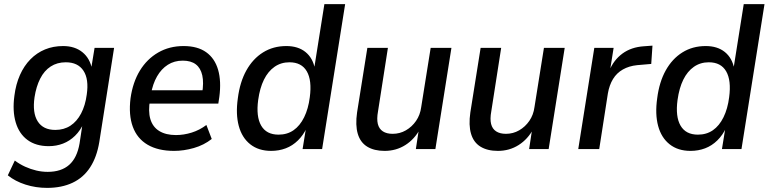

<svg xmlns="http://www.w3.org/2000/svg" viewBox="-20 -725 3739 934"><path d="M209 189Q154 189 104 173Q54 157 18 128L52 56Q76 74 102.5 86Q129 98 156.5 104.5Q184 111 212 111Q278 111 316.5 77Q355 43 367 -27L382 -126H387Q371 -90 345 -64.5Q319 -39 286.5 -26.5Q254 -14 217 -14Q155 -14 114 -44Q73 -74 56.5 -129.5Q40 -185 50 -259Q57 -315 77 -360Q97 -405 128 -436.5Q159 -468 199 -484.5Q239 -501 287 -501Q344 -501 381 -471Q418 -441 428 -387L423 -388L440 -492H535L463 -34Q451 39 418.5 89Q386 139 333 164Q280 189 209 189ZM249 -93Q291 -93 322.5 -113.5Q354 -134 374.5 -173Q395 -212 402 -265Q413 -340 386 -381Q359 -422 300 -422Q258 -422 226.5 -401.5Q195 -381 175.5 -342.5Q156 -304 148 -252Q137 -176 163.5 -134.5Q190 -93 249 -93Z M827 9Q749 9 698 -21Q647 -51 626 -108.5Q605 -166 615 -247Q626 -325 660.5 -381.5Q695 -438 749.5 -469.5Q804 -501 873 -501Q941 -501 983 -471Q1025 -441 1041 -385.5Q1057 -330 1047 -254L1042 -221H691L701 -286H982L963 -269Q972 -323 964 -358.5Q956 -394 932.5 -412Q909 -430 869 -430Q828 -430 796.5 -410Q765 -390 744 -353.5Q723 -317 714 -266L710 -240Q700 -184 711.5 -145.5Q723 -107 755 -87.5Q787 -68 836 -68Q874 -68 912.5 -80Q951 -92 984 -117L1010 -49Q972 -19 923 -5Q874 9 827 9Z M1299 9Q1238 9 1197.5 -23Q1157 -55 1141.5 -112.5Q1126 -170 1137 -247Q1147 -326 1178.5 -382.5Q1210 -439 1259.5 -470Q1309 -501 1373 -501Q1430 -501 1466 -472Q1502 -443 1512 -390H1508L1558 -705H1659L1547 0H1452L1469 -105H1473Q1456 -68 1429.5 -42Q1403 -16 1370 -3.5Q1337 9 1299 9ZM1335 -70Q1377 -70 1408 -91.5Q1439 -113 1459.5 -154.5Q1480 -196 1487 -252Q1498 -334 1472.5 -378Q1447 -422 1388 -422Q1347 -422 1315.5 -400Q1284 -378 1264 -337.5Q1244 -297 1236 -239Q1225 -158 1250.5 -114Q1276 -70 1335 -70Z M1851 9Q1800 9 1766.5 -11.5Q1733 -32 1720.5 -74Q1708 -116 1717 -178L1767 -492H1867L1819 -184Q1812 -146 1818 -122Q1824 -98 1842.5 -86Q1861 -74 1890 -74Q1925 -74 1954.5 -91Q1984 -108 2004 -137Q2024 -166 2029 -204L2075 -492H2176L2098 0H2003L2018 -99H2024Q1997 -48 1952 -19.5Q1907 9 1851 9Z M2402 9Q2351 9 2317.5 -11.5Q2284 -32 2271.5 -74Q2259 -116 2268 -178L2318 -492H2418L2370 -184Q2363 -146 2369 -122Q2375 -98 2393.5 -86Q2412 -74 2441 -74Q2476 -74 2505.5 -91Q2535 -108 2555 -137Q2575 -166 2580 -204L2626 -492H2727L2649 0H2554L2569 -99H2575Q2548 -48 2503 -19.5Q2458 9 2402 9Z M2793 0 2871 -492H2965L2947 -379H2943Q2965 -433 3008 -464.5Q3051 -496 3113 -500L3154 -503L3148 -414L3079 -408Q3040 -404 3010 -387Q2980 -370 2962 -340.5Q2944 -311 2937 -270L2895 0Z M3339 9Q3278 9 3237.5 -23Q3197 -55 3181.5 -112.5Q3166 -170 3177 -247Q3187 -326 3218.5 -382.5Q3250 -439 3299.5 -470Q3349 -501 3413 -501Q3470 -501 3506 -472Q3542 -443 3552 -390H3548L3598 -705H3699L3587 0H3492L3509 -105H3513Q3496 -68 3469.5 -42Q3443 -16 3410 -3.5Q3377 9 3339 9ZM3375 -70Q3417 -70 3448 -91.5Q3479 -113 3499.5 -154.5Q3520 -196 3527 -252Q3538 -334 3512.5 -378Q3487 -422 3428 -422Q3387 -422 3355.5 -400Q3324 -378 3304 -337.5Q3284 -297 3276 -239Q3265 -158 3290.5 -114Q3316 -70 3375 -70Z"/></svg>

Font: Nunito Sans 10pt SemiCondensed SemiBold
Style: Italic
Weight: 600
Width: 4
Italic angle: -9°
Designer: Vernon Adams
Foundry: Vernon Adams
Version: Version 3.101;gftools[0.9.27]